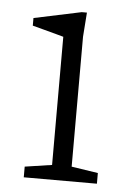

<svg xmlns="http://www.w3.org/2000/svg" viewBox="-44 -556 403 591"><g transform="rotate(5 157.5 -261.0)"><path d="M201 -522 195.5 -447V-45.5L277.5 -33V0H51.5V-33L135 -45.5V-441.5Q129.5 -443 112.2 -447.8Q95 -452.5 74.2 -458Q53.5 -463.5 38.5 -467.5V-491L185 -522Z"/></g></svg>

Font: Newsreader 6pt Light
Style: Regular
Weight: 300
Designer: Hugues Gentile
Foundry: Production Type
Version: Version 1.003; ttfautohint (v1.8.3)